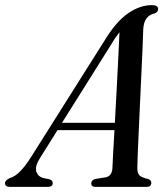

<svg xmlns="http://www.w3.org/2000/svg" viewBox="-64 -728 653 748"><path d="M91 -111Q71 -79 77.8 -58.8Q84.5 -38.5 109 -33.5L129 -29.5Q141.5 -25 141.5 -15.5Q141.5 0 122.5 0H-25.5Q-44.5 0 -44.5 -14.5Q-44.5 -26 -24 -35Q12.5 -45 57.5 -117L345.5 -573.5Q389.5 -645 435.5 -676.5Q481.5 -708 527.5 -708Q552 -708 552 -692.5Q552 -681 538.5 -675.5Q519 -672 507.2 -657Q495.5 -642 494 -613.5Q493.5 -594 491.8 -552.2Q490 -510.5 487.5 -455.5Q485 -400.5 482.2 -341.5Q479.5 -282.5 477 -228Q474.5 -173.5 472.8 -132.5Q471 -91.5 471 -74Q471 -55 478.2 -46Q485.5 -37 515 -30Q525.5 -25.5 525.5 -15.5Q525 0 507 0H306.5Q291.5 0 291.5 -14Q291.5 -25 305.5 -30.5L349.5 -37.5Q372.5 -43.5 374 -73.5Q374.5 -92.5 376.8 -131.8Q379 -171 382 -221H160ZM369 -554.5 177.5 -249.5H383.5Q387 -312 390.5 -379.8Q394 -447.5 397 -506.8Q400 -566 401.5 -602.5Q395 -594.5 387 -583Q379 -571.5 369 -554.5Z"/></svg>

Font: Fraunces 144pt S050
Style: Italic
Weight: 400
Italic angle: -16°
Version: Version 1.000; ttfautohint (v1.8.3)